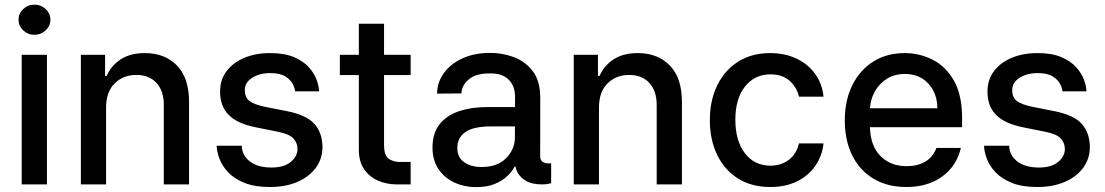

<svg xmlns="http://www.w3.org/2000/svg" viewBox="-20 -776 4652 808"><path d="M71.4 0V-545.5H177.6V0ZM125 -629.6Q97.3 -629.6 77.6 -648.3Q57.9 -666.9 57.9 -692.8Q57.9 -719.1 77.6 -737.7Q97.3 -756.4 125 -756.4Q152.3 -756.4 172.2 -737.7Q192.1 -719.1 192.1 -692.8Q192.1 -666.9 172.2 -648.3Q152.3 -629.6 125 -629.6Z M426.5 -323.9V0H320.3V-545.5H422.2V-456.7H429Q447.8 -500 488.1 -526.3Q528.4 -552.6 589.8 -552.6Q673.7 -552.6 724.6 -500.4Q775.6 -448.2 775.6 -346.9V0H669.4V-334.2Q669.4 -393.5 638.5 -427Q607.6 -460.6 553.6 -460.6Q498.2 -460.6 462.4 -424.9Q426.5 -389.2 426.5 -323.9Z M1322.8 -391.7H1221.6Q1221.2 -404.1 1212.2 -422.2Q1203.1 -440.3 1180.8 -454.4Q1158.4 -468.4 1117.5 -468.4Q1072.4 -468.4 1041.4 -448.7Q1010.3 -429 1010.3 -397.4Q1010.3 -364.3 1031.4 -349.8Q1052.6 -335.2 1097.7 -326L1187.9 -308.2Q1271.7 -291.5 1304.3 -253.2Q1337 -214.8 1337 -157Q1337 -108 1309.1 -70Q1281.2 -32 1231.5 -10.5Q1181.8 11 1115.8 11Q1051.5 11 1008.3 -6.6Q965.2 -24.1 939.8 -51.3Q914.4 -78.5 903.4 -108.3Q892.4 -138.1 891.7 -162.6H997.5Q998.2 -122.9 1031.2 -96.9Q1064.3 -71 1122.9 -71Q1175.1 -71 1203.5 -94.5Q1231.9 -117.9 1231.9 -149.1Q1231.9 -174.7 1214.5 -193.4Q1197.1 -212 1150.9 -221.2L1055.4 -240.4Q978 -256 941.9 -292.8Q905.9 -329.5 906.2 -391.7Q906.2 -440 933.2 -476.2Q960.2 -512.4 1007.8 -532.5Q1055.4 -552.6 1116.8 -552.6Q1177.2 -552.6 1216.8 -535.7Q1256.4 -518.8 1279.5 -493.1Q1302.6 -467.3 1312.5 -440Q1322.4 -412.6 1322.8 -391.7Z M1708.1 -545.5V-460.2H1596.2V-167.3Q1596.2 -121.1 1615.9 -107.8Q1635.7 -94.5 1661.6 -94.5H1708.1V0H1649.1Q1607.2 0 1570.8 -15.8Q1534.4 -31.6 1512.3 -63.9Q1490.1 -96.2 1490.1 -145.6V-460.2H1410.2V-545.5H1490.1V-676.1H1596.2V-545.5Z M1984.7 11.4Q1932.9 11.4 1891 -8.5Q1849.1 -28.4 1824.6 -65.5Q1800.1 -102.6 1800.1 -154.5Q1800.1 -216.3 1830.6 -253.9Q1861.2 -291.5 1913.2 -308.6Q1965.2 -325.6 2029.5 -325.3H2147.4V-369.7Q2147.4 -413.7 2120.7 -440.7Q2094.1 -467.7 2042.6 -467Q1982.6 -467.7 1952.6 -441.8Q1922.6 -415.8 1921.9 -382.8L1819.2 -382.1Q1820.3 -432.2 1849.6 -470.9Q1878.9 -509.6 1929 -531.6Q1979 -553.6 2041.9 -553.3Q2093 -553.6 2141.7 -535.9Q2190.3 -518.1 2222.1 -476.6Q2253.9 -435 2253.6 -362.9L2253.2 -119Q2253.2 -99.4 2266.5 -93Q2279.8 -86.6 2297.9 -88.8H2299.4V-4.6Q2295.8 -4.6 2287.1 -2.3Q2278.4 0 2261.7 0Q2218.4 0 2194.1 -14.7Q2169.7 -29.5 2159.8 -47.4Q2149.9 -65.3 2149.9 -74.2V-74.9H2145.6Q2136 -55.4 2115.2 -35.3Q2094.5 -15.3 2062.1 -2Q2029.8 11.4 1984.7 11.4ZM2007.1 -73.2Q2073.9 -73.2 2110.4 -110.8Q2147 -148.4 2147 -198.9V-244H2045.5Q1973 -244 1938.7 -220.3Q1904.5 -196.7 1904.5 -153.4Q1904.5 -113.6 1933.2 -93.4Q1962 -73.2 2007.1 -73.2Z M2500.7 -323.9V0H2394.5V-545.5H2496.4V-456.7H2503.2Q2522 -500 2562.3 -526.3Q2602.6 -552.6 2664.1 -552.6Q2747.9 -552.6 2798.8 -500.4Q2849.8 -448.2 2849.8 -346.9V0H2743.6V-334.2Q2743.6 -393.5 2712.7 -427Q2681.8 -460.6 2627.8 -460.6Q2572.4 -460.6 2536.6 -424.9Q2500.7 -389.2 2500.7 -323.9Z M3221.6 11Q3142.4 11 3085.4 -25Q3028.4 -61.1 2997.9 -124.6Q2967.3 -188.2 2967.3 -270.2Q2967.3 -353.7 2998.6 -417.3Q3029.8 -480.8 3086.8 -516.7Q3143.8 -552.6 3220.5 -552.6Q3282.7 -552.6 3331.3 -529.7Q3380 -506.7 3410 -465.6Q3440 -424.4 3445.7 -369.3H3342.3Q3333.8 -407.7 3303.4 -435.4Q3273.1 -463.1 3222.3 -463.1Q3155.9 -463.1 3115.2 -411.8Q3074.6 -360.4 3074.6 -272.7Q3074.6 -183.6 3114.7 -131.2Q3154.8 -78.8 3222.3 -78.8Q3267.8 -78.8 3300.1 -103.7Q3332.4 -128.6 3342.3 -172.6H3445.7Q3440 -119.7 3411.2 -78.1Q3382.5 -36.6 3334.3 -12.8Q3286.2 11 3221.6 11Z M3794.7 11Q3714.5 11 3656.2 -23.8Q3598 -58.6 3566.6 -121.6Q3535.2 -184.7 3535.2 -269.2Q3535.2 -353 3566.6 -416.9Q3598 -480.8 3654.7 -516.7Q3711.3 -552.6 3787.3 -552.6Q3849.1 -552.6 3904.3 -525Q3959.5 -497.5 3994.1 -437.3Q4028.8 -377.1 4028.8 -278.4V-240.8H3641Q3643.1 -161.9 3685.4 -119.3Q3727.6 -76.7 3795.8 -76.7Q3841.3 -76.7 3873.9 -95.9Q3906.6 -115.1 3920.8 -153.4H4023.8Q4005.3 -76.3 3944.6 -32.7Q3883.9 11 3794.7 11ZM3641.3 -320.3H3924.7Q3924.4 -382.8 3887.1 -423.8Q3849.8 -464.8 3788 -464.8Q3745 -464.8 3712.9 -444.8Q3680.8 -424.7 3662.1 -391.9Q3643.5 -359 3641.3 -320.3Z M4552.2 -391.7H4451Q4450.6 -404.1 4441.6 -422.2Q4432.5 -440.3 4410.2 -454.4Q4387.8 -468.4 4346.9 -468.4Q4301.8 -468.4 4270.8 -448.7Q4239.7 -429 4239.7 -397.4Q4239.7 -364.3 4260.8 -349.8Q4282 -335.2 4327.1 -326L4417.3 -308.2Q4501.1 -291.5 4533.7 -253.2Q4566.4 -214.8 4566.4 -157Q4566.4 -108 4538.5 -70Q4510.7 -32 4460.9 -10.5Q4411.2 11 4345.2 11Q4280.9 11 4237.7 -6.6Q4194.6 -24.1 4169.2 -51.3Q4143.8 -78.5 4132.8 -108.3Q4121.8 -138.1 4121.1 -162.6H4226.9Q4227.6 -122.9 4260.7 -96.9Q4293.7 -71 4352.3 -71Q4404.5 -71 4432.9 -94.5Q4461.3 -117.9 4461.3 -149.1Q4461.3 -174.7 4443.9 -193.4Q4426.5 -212 4380.3 -221.2L4284.8 -240.4Q4207.4 -256 4171.3 -292.8Q4135.3 -329.5 4135.7 -391.7Q4135.7 -440 4162.6 -476.2Q4189.6 -512.4 4237.2 -532.5Q4284.8 -552.6 4346.2 -552.6Q4406.6 -552.6 4446.2 -535.7Q4485.8 -518.8 4508.9 -493.1Q4532 -467.3 4541.9 -440Q4551.8 -412.6 4552.2 -391.7Z"/></svg>

Font: Inter Zeller Medium
Style: Regular
Weight: 500
Designer: Rasmus Andersson; Joe Bland
Foundry: zeller
Version: Version 3.015;git-dec3a8cb1